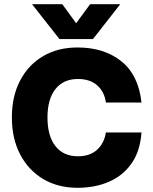

<svg xmlns="http://www.w3.org/2000/svg" viewBox="-20 -886 730 914"><path d="M422.5 -700H263L132.5 -866H276.5L342.5 -775.5L409 -866H552.5ZM36.5 -327Q36.5 -427 75.5 -502Q114.5 -577 184.8 -618.5Q255 -660 349 -660Q476 -660 557.8 -594.2Q639.5 -528.5 653.5 -398H484Q477.5 -448.5 443.2 -479.2Q409 -510 351 -510Q282 -510 244 -462Q206 -414 206 -327Q206 -238.5 244 -190.2Q282 -142 351 -142Q408.5 -142 442.5 -173.5Q476.5 -205 484 -255.5H653.5Q647.5 -167.5 606.8 -108.8Q566 -50 499.2 -21Q432.5 8 349 8Q255.5 8 185.2 -34Q115 -76 75.8 -151.2Q36.5 -226.5 36.5 -327Z"/></svg>

Font: Overused Grotesk ExtraBold
Style: Regular
Weight: 800
Version: Version 0.004